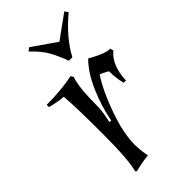

<svg xmlns="http://www.w3.org/2000/svg" viewBox="-226 -765 841 841"><g transform="rotate(-45 194.5 -345.0)"><path d="M311 -381Q286 -396 272 -400Q230 -335 196.5 -239Q163 -143 163 -74Q163 -42 171 0Q142 2 88 15L82 10Q98 -45 98 -207.5Q98 -370 92 -442Q54 -445 14 -456V-470Q103 -470 177 -485L184 -472Q167 -428 167 -296Q165 -267 155 -222L165 -221Q179 -295 210.5 -368Q242 -441 286 -485L299 -478Q355 -447 385 -447L389 -432Q338 -390 335 -300H321Q311 -338 311 -381ZM249 -626 358 -705 369 -689Q282 -616 241 -538H219Q200 -591 179.5 -624.5Q159 -658 123 -691L138 -703Z"/></g></svg>

Font: Almendra
Style: Italic
Weight: 400
Italic angle: -12°
Designer: Ana Sanfelippo
Foundry: Ana Sanfelippo
Version: Version 1.004